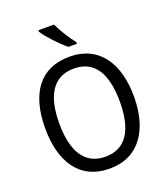

<svg xmlns="http://www.w3.org/2000/svg" viewBox="-168 -1060 1032 1186"><g transform="rotate(-20 348.0 -467.0)"><path d="M327 -944H225V-934C249 -895 320 -819 364 -784H420V-795C390 -832 348 -898 327 -944ZM640 -358C640 -574 544 -725 349 -725C153 -725 57 -587 57 -359C57 -145 147 10 349 10C544 10 640 -143 640 -358ZM149 -358C149 -542 213 -647 349 -647C484 -647 547 -543 547 -358C547 -173 484 -68 348 -68C214 -68 149 -174 149 -358Z"/></g></svg>

Font: Noto Sans Malayalam SemiCondensed
Style: Regular
Weight: 400
Width: 4
Designer: Jelle Bosma - Monotype Design Team
Foundry: Monotype Imaging Inc.
Version: Version 2.104